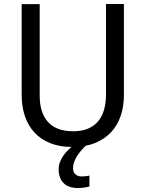

<svg xmlns="http://www.w3.org/2000/svg" viewBox="-20 -735 738 973"><path d="M607.9 -714.8V-252Q607.9 -196.3 591.8 -148.4Q575.7 -100.6 543.2 -65.4Q510.7 -30.3 461.7 -10.3Q412.6 9.8 346.2 9.8Q283.7 9.8 235.8 -9Q188 -27.8 155.5 -62.5Q123 -97.2 106.4 -145.8Q89.8 -194.3 89.8 -253.9V-713.9H181.2V-249Q181.2 -163.6 223.4 -116.7Q265.6 -69.8 351.1 -69.8Q394.5 -69.8 425.8 -83Q457 -96.2 477.1 -120.1Q497.1 -144 506.8 -177.2Q516.6 -210.4 517.1 -250V-714.8ZM350.1 116.2Q350.1 138.2 362.8 148.7Q375.5 159.2 392.1 159.2Q404.3 159.2 415.3 158Q426.3 156.7 433.1 154.8V210Q420.4 213.9 404.8 215.8Q389.2 217.8 375 217.8Q326.2 217.8 301.8 192.4Q277.3 167 277.3 123Q277.3 102.5 284.7 84.2Q292 65.9 303.5 50.3Q314.9 34.7 328.6 22Q342.3 9.3 355 0H418Q350.1 64.9 350.1 116.2Z"/></svg>

Font: Genotype
Style: Regular
Weight: 400
Foundry: Ascender Corporation
Version: Version 1.00